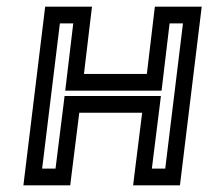

<svg xmlns="http://www.w3.org/2000/svg" viewBox="-20 -529 623 574"><path d="M521 0 580 -484 583 -509H558H468H443L440 -484L419 -308H231L252 -484L255 -509H230H140H115L112 -484L53 0L50 25H75H165H190L193 0L217 -192H405L381 0L378 25H403H493H518L521 0ZM474 -25H434L458 -217L461 -242H436H198H173L170 -217L146 -25H106L159 -459H199L178 -283L175 -258H200H438H463L466 -283L487 -459H527L474 -25Z"/></svg>

Font: Gamestation Text Outline
Style: Italic
Weight: 400
Designer: Jonas Hecksher
Foundry: Jonas Hecksher, Playtypeª, e-types AS
Version: Version 1.003